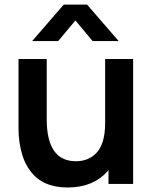

<svg xmlns="http://www.w3.org/2000/svg" viewBox="-20 -795 666 830"><path d="M231.5 -617.5H119L255.5 -775H356.5L493 -617.5H380.5L306 -706.5ZM272.5 15.5Q163.5 15.5 111.5 -55.5Q89 -85 77.5 -121.5Q60 -177.5 60 -238.5V-540H182V-280Q182 -98 308 -98Q361 -98 394.5 -131.5Q434.5 -171.5 434.5 -262.5L506 -232Q506 -121 443.5 -52.8Q381 15.5 272.5 15.5ZM555.5 0H449V-167.5H434.5V-540H555.5Z"/></svg>

Font: Vortex Mix
Style: Bold
Weight: 700
Designer: Mikhail Sharanda
Foundry: Mikhail Sharanda
Version: Version 4.504;Glyphs 3.1.2 (3151)